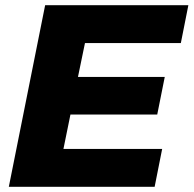

<svg xmlns="http://www.w3.org/2000/svg" viewBox="-20 -720 746 740"><path d="M576 0H14L154 -700H706L677 -554H307.5L280.5 -423.5H615L586 -278.5H251.5L224.5 -146H605Z"/></svg>

Font: Argentum Sans
Style: Bold Italic
Weight: 700
Italic angle: -11°
Designer: Julieta Ulanovsky (font), Cristiano Sobral (main changes and remaster)
Foundry: Julieta Ulanovsky (font), Cristiano Sobral (main changes and remaster)
Version: Version 2.007;June 15, 2022;FontCreator 14.0.0.2814 64-bit; 